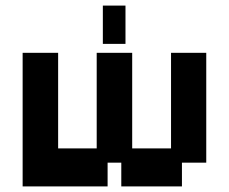

<svg xmlns="http://www.w3.org/2000/svg" viewBox="-20 -656 819 687"><path d="M61 11V-467H188V-125H326V-467H453V-125H592V-467H718V-74H631V11H414V-74H365V11ZM348 -499V-636H429V-499Z"/></svg>

Font: Pixelify Sans
Style: Bold
Weight: 700
Designer: Stefie Justprince
Foundry: Typecalism Foundryline
Version: Version 1.000